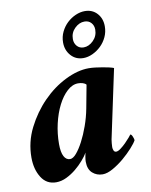

<svg xmlns="http://www.w3.org/2000/svg" viewBox="-81 -757 651 826"><g transform="rotate(-10 245.0 -344.5)"><path d="M320 -452Q272 -452 217.5 -425Q163 -398 117.5 -351.5Q72 -305 41.5 -244.5Q11 -184 11 -116Q11 -65 33.5 -29Q56 7 98 7Q121 7 143.5 -4Q166 -15 185.5 -31Q205 -47 220.5 -65Q236 -83 244 -97Q243 -94 242 -89Q241 -84 240 -78.5Q239 -73 238.5 -67.5Q238 -62 238 -58Q238 -25 256.5 -8.5Q275 8 301 8Q321 8 346.5 -6.5Q372 -21 395 -40.5Q418 -60 436.5 -80.5Q455 -101 461 -113Q461 -118 456.5 -129Q452 -140 447 -140Q446 -138 437.5 -128Q429 -118 418 -107Q407 -96 395 -87Q383 -78 375 -78Q367 -78 364 -85.5Q361 -93 361 -100Q361 -104 362 -117Q363 -130 364 -133L428 -434Q421 -437 408 -440Q395 -443 380 -445.5Q365 -448 349.5 -450Q334 -452 320 -452ZM264 -396Q275 -396 284.5 -393Q294 -390 299 -384L280 -283Q273 -246 260 -209.5Q247 -173 232 -144.5Q217 -116 202 -98.5Q187 -81 174 -81Q157 -81 147.5 -99Q138 -117 138 -153Q138 -198 148 -241.5Q158 -285 175.5 -319.5Q193 -354 216 -375Q239 -396 264 -396ZM337 -653Q355 -653 366 -641Q377 -629 377 -611Q377 -583 357.5 -563.5Q338 -544 315 -544Q297 -544 286 -556.5Q275 -569 275 -587Q275 -615 294.5 -634Q314 -653 337 -653ZM231 -580Q231 -546 252 -522.5Q273 -499 306 -499Q326 -499 346.5 -508.5Q367 -518 383.5 -534Q400 -550 410 -571.5Q420 -593 420 -618Q420 -652 399.5 -674.5Q379 -697 346 -697Q326 -697 305.5 -688Q285 -679 268.5 -663.5Q252 -648 241.5 -626.5Q231 -605 231 -580Z"/></g></svg>

Font: Vermiglione
Style: Italic
Weight: 400
Italic angle: -11°
Version: Version 1.105